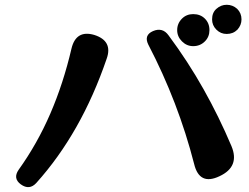

<svg xmlns="http://www.w3.org/2000/svg" viewBox="-20 -810 1040 803"><path d="M792 -124Q726 -382 600 -624Q581 -663 620 -680Q660 -697 685 -662Q766 -553 831 -437.5Q896 -322 948 -199Q984 -113 898 -73Q814 -33 792 -124ZM67 -39Q33 -64 58 -100Q136 -209 190.5 -335Q245 -461 279 -607Q298 -686 374 -664Q453 -639 426 -564Q320 -254 132 -45Q103 -13 67 -39ZM788 -617Q761 -617 741 -637Q721 -657 721 -684Q721 -712 741 -732Q760 -751 788 -751Q818 -751 837 -732Q856 -713 856 -684Q856 -656 837 -637Q817 -617 788 -617ZM928 -668Q903 -668 885 -686Q867 -704 867 -729Q867 -757 885 -773Q904 -790 928 -790Q953 -790 972 -773Q990 -755 990 -729Q990 -705 973 -686Q955 -668 928 -668Z"/></svg>

Font: MaokenZhuyuanTi
Style: Regular
Weight: 400
Designer: Fontworks Inc & LongZhuTi team: ZERO子、时光羊、荆南、频凡、刘鹏、Little White Dog、帆影Magmeta、奈白不弍、白日月球、ChaoTawei、雨三（排名不分先后）
Version: Version 1.000; 20230222